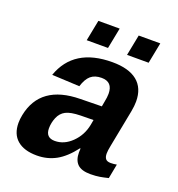

<svg xmlns="http://www.w3.org/2000/svg" viewBox="-129 -809 859 926"><g transform="rotate(20 300.0 -346.0)"><path d="M161.1 9.8Q95.7 9.8 60.3 -20.5Q24.9 -50.8 24.9 -108.4Q24.9 -127.4 29.3 -149.4Q62.5 -315.9 266.1 -318.4L375.5 -320.3L380.4 -347.2Q385.3 -370.6 385.3 -388.2Q385.3 -449.2 328.1 -449.2Q293.5 -449.2 272.9 -431.6Q252.4 -414.1 240.2 -374.5L98.6 -381.3Q153.8 -538.1 351.1 -538.1Q435.5 -538.1 479.2 -502.7Q522.9 -467.3 522.9 -398.4Q522.9 -376 517.6 -347.7L480.5 -156.2Q475.1 -129.4 475.1 -114.7Q475.1 -96.7 482.7 -87.4Q490.2 -78.1 508.8 -78.1Q524.4 -78.1 539.6 -81.1L525.4 -6.8Q512.7 -3.9 502.4 -1.5Q492.2 1 482.2 2.4Q472.2 3.9 460.9 4.9Q449.7 5.9 435.1 5.9Q388.7 5.9 368.2 -14.4Q347.7 -34.7 347.7 -74.2L348.6 -94.2H345.7Q303.7 -39.1 259.3 -14.6Q214.8 9.8 161.1 9.8ZM360.4 -244.6 294.9 -243.7Q243.7 -242.7 219.2 -230Q194.8 -217.3 183.3 -189.7Q171.9 -162.1 171.9 -133.8Q171.9 -85.9 218.8 -85.9Q266.6 -85.9 305.7 -124.3Q344.7 -162.6 355.5 -217.8ZM404.8 -595.2 425.8 -702.1H536.6L515.6 -595.2ZM197.8 -595.2 218.8 -702.1H328.1L307.1 -595.2Z"/></g></svg>

Font: Cousine
Style: Bold Italic
Weight: 700
Italic angle: -12°
Monospace: yes
Designer: Steve Matteson
Foundry: Ascender Corporation
Version: Version 1.20